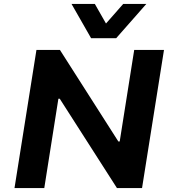

<svg xmlns="http://www.w3.org/2000/svg" viewBox="-20 -960 880 980"><path d="M54 0 166 -705H286L584 -238H591L665 -705H817L705 0H577L285 -456H278L206 0ZM445 -765 345 -940H464L521 -840L609 -940H727L573 -765Z"/></svg>

Font: Nunito Sans 6pt ExtraBold
Style: Italic
Weight: 800
Italic angle: -9°
Version: Version 3.101;gftools[0.9.27]